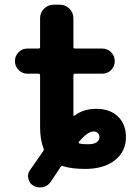

<svg xmlns="http://www.w3.org/2000/svg" viewBox="-20 -734 571 821"><path d="M293.9 -242.2Q293.9 -240.2 295.9 -239.3Q297.9 -238.3 299.8 -240.2Q336.9 -268.6 391.6 -268.6Q450.2 -268.6 484.4 -235.8Q518.6 -203.1 518.6 -147.5Q518.6 -85.9 471.2 -48.8Q423.8 -11.7 344.7 -11.7Q286.1 -11.7 250 -23.4Q243.2 -26.4 239.3 -20.5Q216.8 12.7 197.3 43Q185.5 60.5 164.1 66.4Q157.2 67.4 150.4 67.4Q136.7 67.4 124 60.5Q105.5 50.8 101.6 30.3Q99.6 24.4 99.6 18.6Q99.6 4.9 108.4 -6.8Q147.5 -63.5 165 -87.9Q168.9 -93.8 166 -100.6Q151.4 -135.7 151.4 -192.4V-412.1Q151.4 -418.9 144.5 -418.9H97.7Q75.2 -418.9 59.6 -434.6Q43.9 -450.2 43.9 -472.7Q43.9 -495.1 59.6 -510.7Q75.2 -526.4 97.7 -526.4H144.5Q151.4 -526.4 151.4 -533.2V-656.2Q151.4 -679.7 168.5 -696.8Q185.5 -713.9 209 -713.9H236.3Q259.8 -713.9 276.9 -696.8Q293.9 -679.7 293.9 -656.2V-533.2Q293.9 -526.4 300.8 -526.4H417Q439.5 -526.4 455.1 -510.7Q470.7 -495.1 470.7 -472.7Q470.7 -450.2 455.1 -434.6Q439.5 -418.9 417 -418.9H300.8Q293.9 -418.9 293.9 -412.1ZM318.4 -128.9Q316.4 -127 316.4 -125Q316.4 -121.1 320.3 -120.1Q331.1 -117.2 356.4 -117.2Q404.3 -117.2 405.3 -148.4Q405.3 -158.2 398.4 -165Q391.6 -171.9 378.9 -171.9Q354.5 -170.9 318.4 -128.9Z"/></svg>

Font: Gen Jyuu Gothic Bold
Style: Bold
Weight: 700
Designer: [Source Han Sans]
Ryoko NISHIZUKA  (kana & ideographs); Paul D. Hunt (Latin, Greek & Cyrillic); Wenlong ZHANG  (bopomofo
Version: Version 1.002.20150607